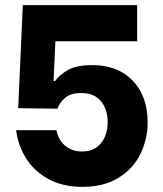

<svg xmlns="http://www.w3.org/2000/svg" viewBox="-20 -720 636 749"><path d="M43 -212H200Q209 -171 236 -150Q263 -129 300 -129Q348 -129 374 -161.5Q400 -194 400 -244Q400 -293 374 -325Q348 -357 297 -357Q255 -357 233.5 -338Q212 -319 204 -296L51 -298L69 -700H515V-559H196L189 -404H195Q210 -426 243.5 -446Q277 -466 339 -466Q440 -466 498 -405Q556 -344 556 -243Q556 -178 528 -120Q500 -62 442.5 -26.5Q385 9 302 9Q224 9 168 -22Q112 -53 81 -103.5Q50 -154 43 -212Z"/></svg>

Font: Be Vietnam ExtraBold
Style: Regular
Weight: 800
Designer: Gabriel Lam
Foundry: TypeRant
Version: Version 4.000